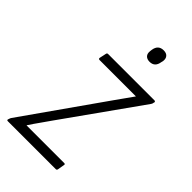

<svg xmlns="http://www.w3.org/2000/svg" viewBox="-210 -719 783 783"><g transform="rotate(45 182.0 -327.0)"><path d="M0 0Q-7 0 -5 -6L-4 -9Q-2 -16 1 -20L243 -364Q257 -383 270 -402Q283 -421 297 -440V-441Q275 -441 253.5 -441Q232 -441 210 -441H88Q81 -441 82 -448L88 -476Q89 -483 95 -483H362Q369 -483 368 -476L367 -474Q367 -469 363 -463L127 -131Q112 -109 96.5 -87.5Q81 -66 66 -43V-42Q87 -42 107.5 -42Q128 -42 150 -42H283Q290 -42 288 -35L283 -6Q282 0 276 0ZM237 -580Q222 -580 214 -588.5Q206 -597 208 -613L209 -621Q214 -654 245 -654Q261 -654 268.5 -645Q276 -636 274 -621L272 -613Q267 -580 237 -580Z"/></g></svg>

Font: Sofia Sans Condensed Light
Style: Italic
Weight: 300
Italic angle: -9°
Version: Version 4.100